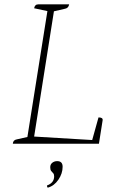

<svg xmlns="http://www.w3.org/2000/svg" viewBox="-20 -661 561 883"><path d="M39 0Q40 -17 57 -20L106 -31L198 -610L137 -623Q140 -641 156 -641H298Q295 -624 280 -621L228 -609L137 -33L404 -17L433 -121Q454 -121 452 -108L435 0ZM200 202Q196 200 196 192Q229 180 229 150Q229 140 224.5 135.5Q220 131 215.5 125.5Q211 120 211 108Q211 95 220.5 87.5Q230 80 243 80Q268 80 268 106Q268 137 248.5 165.5Q229 194 200 202Z"/></svg>

Font: Petrona Thin
Style: Italic
Weight: 100
Italic angle: -9°
Designer: Ringo R. Seeber
Foundry: Ringo R. Seeber
Version: Version 2.001; ttfautohint (v1.8.3)